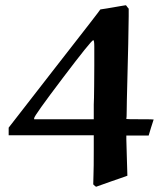

<svg xmlns="http://www.w3.org/2000/svg" viewBox="-20 -515 633 731"><path d="M346 196Q344 196 335 187L336 148Q337 127 337 55V0H13V-29L187 -253Q362 -477 362 -479L368 -480Q375 -481 387.5 -483Q400 -485 411 -487Q422 -489 434 -491Q446 -493 452 -494L459 -495Q460 -495 462 -492Q464 -489 466.5 -486Q469 -483 470 -482V-453Q470 -400 463 -134Q463 -117 462.5 -99Q462 -81 462 -72L461 -62Q461 -61 513 -61Q565 -61 565 -60L555 -29L546 1H461V15Q461 34 463 87Q465 140 465 154L457 157Q449 160 434 165Q419 170 405 175Q347 196 346 196ZM335 -362Q328 -362 219 -218Q110 -74 110 -65V-61H337V-117Q338 -133 338.5 -187.5Q339 -242 339 -265V-338Q339 -362 335 -362Z"/></svg>

Font: MathJax_Fraktur
Style: Bold
Weight: 700
Version: Version 1.1